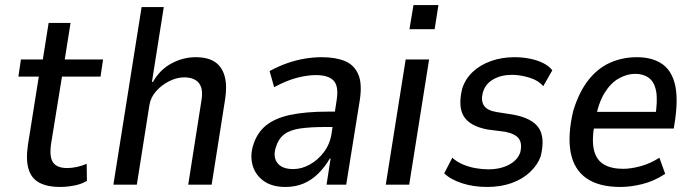

<svg xmlns="http://www.w3.org/2000/svg" viewBox="-20 -733 2753 762"><path d="M217 9Q169 9 137 -7.5Q105 -24 93.5 -61.5Q82 -99 91 -159L134 -429H53L63 -497H150L173 -642H260L237 -497H389L379 -429H226L183 -164Q175 -111 190.5 -88.5Q206 -66 247 -66Q265 -66 285.5 -70.5Q306 -75 324 -83L325 -15Q303 -2 274 3.5Q245 9 217 9Z M430 0 542 -705H630L583 -408H587Q615 -457 661 -481.5Q707 -506 756 -506Q806 -506 834 -486.5Q862 -467 872 -429Q882 -391 873 -336L820 0H727L778 -325Q785 -361 779.5 -382.5Q774 -404 756.5 -415Q739 -426 711 -426Q682 -426 652 -411Q622 -396 600 -371.5Q578 -347 573 -316L523 0Z M1113 9Q1060 9 1027 -14.5Q994 -38 983 -75.5Q972 -113 984 -154Q999 -205 1035 -234.5Q1071 -264 1132 -277Q1193 -290 1282 -290H1325L1316 -229H1272Q1211 -229 1170.5 -223Q1130 -217 1107 -199Q1084 -181 1074 -146Q1063 -109 1081.5 -85.5Q1100 -62 1144 -62Q1177 -62 1209.5 -80Q1242 -98 1266 -130Q1290 -162 1296 -204L1316 -335Q1325 -391 1304 -413Q1283 -435 1234 -435Q1201 -435 1159.5 -424.5Q1118 -414 1068 -387L1050 -451Q1087 -471 1122 -483Q1157 -495 1191 -500.5Q1225 -506 1257 -506Q1311 -506 1348 -491Q1385 -476 1401.5 -439Q1418 -402 1408 -336L1354 0H1276L1292 -104H1289Q1270 -71 1244 -45Q1218 -19 1185.5 -5Q1153 9 1113 9Z M1605 -617 1621 -713H1720L1705 -617ZM1511 0 1590 -497H1683L1604 0Z M1913 9Q1860 9 1814.5 -5.5Q1769 -20 1743 -45L1775 -107Q1794 -90 1818 -80Q1842 -70 1868 -65.5Q1894 -61 1918 -61Q1966 -61 2000.5 -79.5Q2035 -98 2045 -129Q2053 -164 2039 -183Q2025 -202 1985 -210L1915 -219Q1846 -232 1821.5 -270Q1797 -308 1814 -380Q1826 -419 1855.5 -447Q1885 -475 1928 -490.5Q1971 -506 2022 -506Q2052 -506 2081 -500.5Q2110 -495 2134 -483.5Q2158 -472 2172 -454L2136 -391Q2115 -415 2079 -425.5Q2043 -436 2012 -436Q1969 -436 1937.5 -418Q1906 -400 1896 -365Q1888 -333 1901 -313.5Q1914 -294 1953 -288L2017 -278Q2092 -264 2118 -225.5Q2144 -187 2126 -113Q2114 -79 2084 -50.5Q2054 -22 2010.5 -6.5Q1967 9 1913 9Z M2442 9Q2357 9 2307.5 -25.5Q2258 -60 2245 -127.5Q2232 -195 2255 -293Q2278 -368 2315 -415Q2352 -462 2401 -484Q2450 -506 2508 -506Q2565 -506 2603.5 -482Q2642 -458 2657 -405Q2672 -352 2660 -262L2654 -223H2319L2330 -289H2600L2580 -267Q2591 -334 2584 -371Q2577 -408 2555 -424Q2533 -440 2501 -440Q2469 -440 2436.5 -422Q2404 -404 2379.5 -364.5Q2355 -325 2343 -259L2339 -238Q2328 -175 2337.5 -136.5Q2347 -98 2376.5 -80.5Q2406 -63 2453 -63Q2483 -63 2521 -73Q2559 -83 2597 -107L2620 -43Q2576 -14 2529.5 -2.5Q2483 9 2442 9Z"/></svg>

Font: Nunito Sans 7pt Condensed Medium
Style: Italic
Weight: 500
Width: 3
Italic angle: -9°
Designer: Vernon Adams
Foundry: Vernon Adams
Version: Version 3.101;gftools[0.9.27]